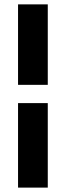

<svg xmlns="http://www.w3.org/2000/svg" viewBox="-20 -731 293 883"><path d="M63 -340.8V-710.9H199.7V-340.8ZM63 131.8V-256.8H199.7V131.8Z"/></svg>

Font: Roboto Slab ExtraBold
Style: Regular
Weight: 800
Designer: Google
Version: Version 2.001; ttfautohint (v1.8.3)